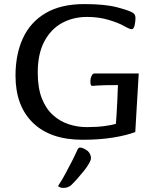

<svg xmlns="http://www.w3.org/2000/svg" viewBox="-20 -672 762 941"><path d="M384 13Q227 13 141.5 -70Q56 -153 56 -301Q56 -406 92.5 -485Q129 -564 204 -608Q279 -652 393 -652Q494 -652 553 -636.5Q612 -621 630 -610Q644 -603 644 -583Q644 -569 640 -549Q636 -529 625 -529Q615 -529 587 -545Q561 -560 512.5 -574.5Q464 -589 407 -589Q338 -589 283.5 -559Q229 -529 197 -468.5Q165 -408 165 -316Q165 -241 185 -190Q205 -139 239.5 -108Q274 -77 317 -63Q360 -49 405 -49Q454 -49 491.5 -54Q529 -59 548 -65Q549 -75 551 -107Q553 -139 555 -179Q557 -219 558 -255Q487 -255 461.5 -253Q436 -251 431 -251Q427 -251 425 -257Q423 -263 423 -271Q423 -289 429 -300.5Q435 -312 442 -312H660Q656 -254 652 -178.5Q648 -103 643 -25Q602 -9 535.5 2Q469 13 384 13ZM289 249Q281 249 273 245.5Q265 242 265 240Q265 238 275 223Q283 211 299 182Q315 153 332 119.5Q349 86 360 61Q365 51 372 51Q381 51 392.5 57Q404 63 411 69Q419 77 422 85Q425 93 426 100Q427 110 417 128Q407 146 390.5 166.5Q374 187 357 206Q340 225 326 238Q318 243 310 246Q302 249 289 249Z"/></svg>

Font: BriemHand
Style: Regular
Weight: 400
Designer: Gunnlaugur SE Briem, Eben Sorkin
Foundry: Sorkin Type
Version: Version 1.001; ttfautohint (v1.8.4.7-5d5b)